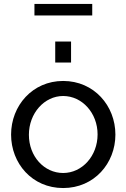

<svg xmlns="http://www.w3.org/2000/svg" viewBox="-20 -940 639 970"><path d="M154 -862H446V-920H154ZM259 -624H339V-730H259ZM36 -260C36 -115 142 10 299 10C456 10 563 -115 563 -260C563 -406 455 -531 299 -531C144 -531 36 -406 36 -260ZM299 -66C203 -66 126 -150 126 -259C126 -368 204 -455 299 -455C395 -455 473 -369 473 -261C473 -152 395 -66 299 -66Z"/></svg>

Font: FIGSv2-sans-serif Medium
Style: Regular
Weight: 500
Designer: Matt McInerney, Pablo Impallari, Rodrigo Fuenzalida,Mirko Velimirovic
Foundry: Matt McInerney, Pablo Impallari, Rodrigo Fuenzalida
Version: Version 4.021;hotconv 1.0.109;makeotfexe 2.5.65596